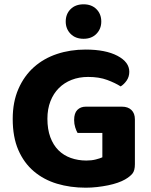

<svg xmlns="http://www.w3.org/2000/svg" viewBox="-20 -854 699 891"><path d="M606 -92Q606 -63 595 -49Q584 -35 560 -21Q546 -13 526 -6Q506 1 481.5 6Q457 11 430.5 14Q404 17 378 17Q306 17 244.5 -1.5Q183 -20 137 -59Q91 -98 65 -158Q39 -218 39 -302Q39 -381 65.5 -441.5Q92 -502 137.5 -542.5Q183 -583 244.5 -603.5Q306 -624 377 -624Q470 -624 525 -595Q580 -566 580 -521Q580 -498 568 -480.5Q556 -463 540 -453Q515 -469 477.5 -483Q440 -497 389 -497Q347 -497 312.5 -483.5Q278 -470 253 -445Q228 -420 214 -384Q200 -348 200 -303Q200 -254 213.5 -217.5Q227 -181 251 -157Q275 -133 308.5 -121Q342 -109 381 -109Q405 -109 424.5 -114Q444 -119 455 -124V-237H340Q334 -247 329 -263Q324 -279 324 -297Q324 -329 339 -344Q354 -359 378 -359H546Q574 -359 590 -343.5Q606 -328 606 -300ZM450 -754Q450 -720 427.5 -697Q405 -674 368 -674Q330 -674 307.5 -697Q285 -720 285 -754Q285 -789 307.5 -811.5Q330 -834 368 -834Q405 -834 427.5 -811.5Q450 -789 450 -754Z"/></svg>

Font: Baloo Chettan 2
Style: Bold
Weight: 700
Designer: Maithili Shingre, Unnati Kotecha and Ek Type
Foundry: Ek Type
Version: Version 1.640;hotconv 1.0.111;makeotfexe 2.5.65597; ttfautoh